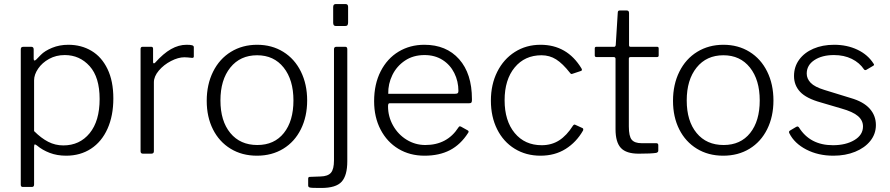

<svg xmlns="http://www.w3.org/2000/svg" viewBox="-20 -762 4413 952"><path d="M147 -517V-471Q147 -462 151 -462Q155 -462 160 -467Q163 -470 182.5 -490Q202 -510 238.5 -525Q275 -540 319 -540Q383 -540 433.5 -510Q484 -480 513 -420Q542 -360 542 -274Q542 -188 513 -123.5Q484 -59 431 -24.5Q378 10 308 10Q263 10 226.5 -4Q190 -18 164 -40Q156 -46 153 -46Q149 -46 149 -33V153Q149 165 138 165H93Q83 165 83 154V-516Q83 -524 86 -527Q89 -530 97 -530H135Q147 -530 147 -517ZM294 -41Q375 -41 424.5 -101.5Q474 -162 474 -271Q474 -379 424.5 -434Q375 -489 301 -489Q258 -489 223.5 -470Q189 -451 169 -421.5Q149 -392 149 -364V-112Q184 -77 219 -59Q254 -41 294 -41Z M677 -12V-519Q677 -530 687 -530H730Q739 -530 739 -520V-454Q739 -449 742 -448Q745 -447 749 -451Q790 -497 828 -518.5Q866 -540 905 -540Q924 -540 932.5 -537.5Q941 -535 941 -528V-482Q941 -475 933 -475Q906 -478 894 -478Q864 -478 828 -459.5Q792 -441 767.5 -412Q743 -383 743 -354V-12Q743 0 730 0H689Q677 0 677 -12Z M1005 -262Q1005 -343 1036.5 -406.5Q1068 -470 1125 -505Q1182 -540 1255 -540Q1328 -540 1384.5 -505Q1441 -470 1472 -407Q1503 -344 1503 -264Q1503 -184 1472 -121.5Q1441 -59 1384.5 -24.5Q1328 10 1254 10Q1180 10 1123.5 -24.5Q1067 -59 1036 -120.5Q1005 -182 1005 -262ZM1435 -264Q1435 -366 1386.5 -427Q1338 -488 1255 -488Q1171 -488 1122 -427Q1073 -366 1073 -264Q1073 -162 1122 -102.5Q1171 -43 1256 -43Q1340 -43 1387.5 -102.5Q1435 -162 1435 -264Z M1706 -651Q1706 -642 1703 -637.5Q1700 -633 1691 -633H1645Q1632 -633 1632 -649V-727Q1632 -742 1645 -742H1693Q1706 -742 1706 -728ZM1573 170Q1548 170 1532.5 169.5Q1517 169 1512.5 166.5Q1508 164 1508 158V124Q1508 115 1516 115L1570 113Q1606 112 1621 94.5Q1636 77 1636 33V-518Q1636 -530 1648 -530H1692Q1702 -530 1702 -518V38Q1702 108 1674 139Q1646 170 1573 170Z M2089 -43Q2197 -43 2253 -130Q2256 -135 2259 -135.5Q2262 -136 2266 -134L2300 -115Q2303 -113 2303.5 -110Q2304 -107 2301 -103Q2264 -45 2211 -17.5Q2158 10 2085 10Q2012 10 1955.5 -24Q1899 -58 1867 -119.5Q1835 -181 1835 -260Q1835 -345 1867.5 -408.5Q1900 -472 1956.5 -506Q2013 -540 2084 -540Q2193 -540 2256.5 -468.5Q2320 -397 2320 -271V-265Q2320 -258 2317.5 -254Q2315 -250 2306 -250H1911Q1904 -250 1904 -235Q1904 -184 1929 -139.5Q1954 -95 1996.5 -69Q2039 -43 2089 -43ZM2236 -297Q2246 -297 2249.5 -300Q2253 -303 2253 -311Q2253 -359 2232.5 -400Q2212 -441 2174 -465Q2136 -489 2085 -489Q2029 -489 1988 -461.5Q1947 -434 1925.5 -390Q1904 -346 1905 -297Z M2863 -423Q2866 -417 2865.5 -414.5Q2865 -412 2860 -410L2818 -396Q2817 -395 2814 -395Q2810 -395 2806 -401Q2770 -447 2737.5 -467.5Q2705 -488 2665 -488Q2582 -488 2532 -427.5Q2482 -367 2482 -265Q2482 -163 2532 -102.5Q2582 -42 2666 -42Q2715 -42 2752.5 -66Q2790 -90 2821 -139Q2827 -147 2833 -143L2868 -127Q2874 -124 2871 -115Q2838 -57 2784.5 -23.5Q2731 10 2660 10Q2588 10 2532 -24.5Q2476 -59 2445 -121Q2414 -183 2414 -263Q2414 -343 2445.5 -406Q2477 -469 2533 -504.5Q2589 -540 2660 -540Q2792 -540 2863 -423Z M3106 -479Q3098 -479 3098 -471V-135Q3098 -86 3112.5 -69Q3127 -52 3161 -52H3234Q3244 -52 3244 -42V-15Q3244 -7 3234 -4Q3210 0 3147 0Q3085 0 3058.5 -28.5Q3032 -57 3032 -121V-470Q3032 -479 3023 -479H2938Q2929 -479 2929 -487V-522Q2929 -530 2937 -530H3026Q3031 -530 3033 -538L3043 -698Q3043 -710 3052 -710H3088Q3099 -710 3099 -697V-538Q3099 -530 3106 -530H3238Q3246 -530 3246 -522V-487Q3246 -479 3237 -479Z M3317 -262Q3317 -343 3348.5 -406.5Q3380 -470 3437 -505Q3494 -540 3567 -540Q3640 -540 3696.5 -505Q3753 -470 3784 -407Q3815 -344 3815 -264Q3815 -184 3784 -121.5Q3753 -59 3696.5 -24.5Q3640 10 3566 10Q3492 10 3435.5 -24.5Q3379 -59 3348 -120.5Q3317 -182 3317 -262ZM3747 -264Q3747 -366 3698.5 -427Q3650 -488 3567 -488Q3483 -488 3434 -427Q3385 -366 3385 -264Q3385 -162 3434 -102.5Q3483 -43 3568 -43Q3652 -43 3699.5 -102.5Q3747 -162 3747 -264Z M4115 -489Q4056 -489 4018 -464Q3980 -439 3980 -397Q3980 -372 3999.5 -351.5Q4019 -331 4068 -316L4198 -276Q4261 -258 4292 -223.5Q4323 -189 4323 -142Q4323 -98 4295.5 -63.5Q4268 -29 4220 -9.5Q4172 10 4112 10Q4037 10 3978 -20.5Q3919 -51 3894 -101Q3892 -105 3892 -107Q3892 -111 3896 -114L3928 -133Q3932 -135 3934 -135Q3937 -135 3941 -131Q3996 -42 4110 -42Q4174 -42 4216.5 -67.5Q4259 -93 4259 -135Q4259 -165 4234 -186.5Q4209 -208 4152 -224L4050 -254Q3978 -274 3947.5 -306.5Q3917 -339 3917 -385Q3917 -431 3942.5 -466Q3968 -501 4013 -520.5Q4058 -540 4116 -540Q4180 -540 4231.5 -515.5Q4283 -491 4311 -447Q4317 -440 4310 -436L4276 -416Q4273 -414 4269.5 -414.5Q4266 -415 4264 -418Q4242 -451 4203.5 -470Q4165 -489 4115 -489Z"/></svg>

Font: Libre Franklin Light
Style: Regular
Weight: 300
Designer: Pablo Impallari, Rodrigo Fuenzalida
Foundry: Impallari Type
Version: Version 1.002; ttfautohint (v1.5)